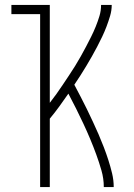

<svg xmlns="http://www.w3.org/2000/svg" viewBox="-20 -755 540 775"><path d="M142 0V-698H26V-735H181V-340Q195 -358 208 -376Q221 -394 233.5 -413Q246 -432 258.5 -450.5Q271 -469 283 -488.5Q295 -508 306 -527.5Q317 -547 327.5 -567Q338 -587 348 -607Q358 -627 366.5 -648Q375 -669 381.5 -690.5Q388 -712 388 -735H431Q431 -713 424.5 -691Q418 -669 410 -648Q402 -627 392.5 -607Q383 -587 372.5 -567Q362 -547 351 -527.5Q340 -508 328.5 -489Q317 -470 305 -451Q293 -432 280 -413Q293 -388 306 -363.5Q319 -339 331 -314Q343 -289 355 -263.5Q367 -238 378 -212.5Q389 -187 399 -161Q409 -135 417.5 -108.5Q426 -82 432.5 -55Q439 -28 439 0H399Q399 -34 389.5 -67Q380 -100 368.5 -131.5Q357 -163 344 -194Q331 -225 316.5 -256Q302 -287 287 -317Q272 -347 256 -377Q238 -351 219.5 -325.5Q201 -300 181 -276V0Z"/></svg>

Font: Zed Sans Extralight
Style: Regular
Weight: 200
Designer: Belleve Invis
Foundry: Belleve Invis
Version: Version 1.0.0; ttfautohint (v1.8.4)